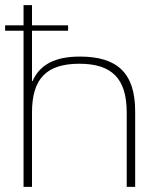

<svg xmlns="http://www.w3.org/2000/svg" viewBox="-33 -730 595 750"><path d="M59 -710V-631H-13V-610H59V0H92V-291C92 -424 150 -481 277 -481C403 -481 462 -424 462 -291V0H495V-295C495 -444 426 -509 279 -509C184 -509 123 -479 94 -413H92V-610H233V-631H92V-710Z"/></svg>

Font: LT Wave Alt Thin
Style: Regular
Weight: 100
Designer: Daniel Lyons
Version: Version 2.5 (Glyphs App)